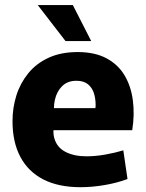

<svg xmlns="http://www.w3.org/2000/svg" viewBox="-20 -741 587 772"><path d="M303.8 11.7Q215.2 11.7 154.3 -19.5Q93.5 -50.7 61.9 -110.1Q30.3 -169.5 30.3 -253.7Q30.3 -308 45.9 -357.4Q61.5 -406.8 93.8 -446.5Q126.2 -486.2 175.7 -508.9Q225.2 -531.7 292.3 -531.7Q361.3 -531.7 408.2 -506.6Q455 -481.5 480.9 -437.9Q506.8 -394.3 514.2 -337.6Q521.7 -280.8 511.7 -217.5H119.5L210.3 -284.8Q187.7 -224.2 198.1 -186.2Q208.5 -148.3 243.2 -130.4Q277.8 -112.5 327.3 -112.5Q364.5 -112.5 404.6 -119.7Q444.7 -127 475.8 -136.5L492.7 -21.2Q450.3 -5.3 400.1 3.2Q349.8 11.7 303.8 11.7ZM120.5 -306.3H363.5Q364.5 -310.7 364.5 -313.7Q364.5 -316.7 364.5 -319.5Q364.5 -344.8 357.5 -366.6Q350.5 -388.3 333.6 -402.3Q316.7 -416.2 287 -416.2Q251.8 -416.2 230 -394.8Q208.2 -373.3 200.6 -339.3Q193 -305.3 200.3 -268.3ZM243.5 -575.8 131.7 -720.7H272.8L346.8 -575.8Z"/></svg>

Font: Murecho Thin
Style: Regular
Weight: 100
Designer: Neil Summerour
Foundry: Positype
Version: Version 1.010